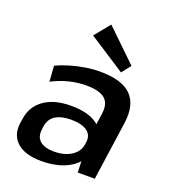

<svg xmlns="http://www.w3.org/2000/svg" viewBox="-146 -912 909 1028"><g transform="rotate(20 308.0 -398.5)"><path d="M405 -188 427 -338Q436 -399 404.5 -426.5Q373 -454 296 -454Q248 -454 198.5 -441.5Q149 -429 104 -405L98 -494Q131 -510 172.5 -522.5Q214 -535 258 -542Q302 -549 341 -549Q465 -549 518.5 -496.5Q572 -444 558 -338L510 0H413ZM207 9Q115 9 69 -32Q23 -73 33 -145L37 -169Q47 -242 105 -283Q163 -324 258 -324Q358 -324 409.5 -284.5Q461 -245 451 -173L448 -148Q438 -74 373.5 -32.5Q309 9 207 9ZM253 -62Q314 -62 353 -87.5Q392 -113 398 -155L400 -168Q406 -209 375.5 -231.5Q345 -254 284 -254Q228 -254 194.5 -233Q161 -212 155 -164L154 -153Q147 -109 173.5 -85.5Q200 -62 253 -62ZM488 -635 447 -583 239 -718 311 -806Z"/></g></svg>

Font: Pathway Extreme 8pt Thin 12pt SemiBold
Style: Italic
Weight: 600
Italic angle: -8°
Version: Version 1.001;gftools[0.9.26]